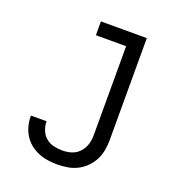

<svg xmlns="http://www.w3.org/2000/svg" viewBox="-135 -841 869 955"><g transform="rotate(20 300.0 -363.5)"><path d="M274 8Q248 8 222.5 4Q197 0 173 -10Q149 -20 129 -36.5Q109 -53 95.5 -75Q82 -97 75.5 -122.5Q69 -148 69 -173Q69 -174 69 -175Q69 -176 69 -176H152Q152 -176 152 -175.5Q152 -175 152 -175Q152 -151 161 -129Q170 -107 187.5 -92Q205 -77 228 -71.5Q251 -66 274 -66Q291 -66 307.5 -69Q324 -72 339 -80Q354 -88 365.5 -101Q377 -114 384 -129Q391 -144 393.5 -161Q396 -178 396 -195V-662H236V-735H479V-195Q479 -168 474 -140.5Q469 -113 456.5 -89Q444 -65 424.5 -45.5Q405 -26 380.5 -13.5Q356 -1 328.5 3.5Q301 8 274 8Z"/></g></svg>

Font: Iosevka Slab Extended
Style: Regular
Weight: 400
Width: 7
Monospace: yes
Designer: Belleve Invis
Foundry: Belleve Invis
Version: Version 11.1.1; ttfautohint (v1.8.3)